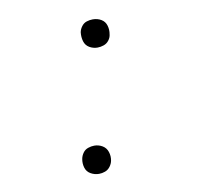

<svg xmlns="http://www.w3.org/2000/svg" viewBox="-66 -607 708 684"><g transform="rotate(-10 288.0 -265.0)"><path d="M312 -436Q323 -436 334.5 -440Q346 -444 353.5 -454Q361 -464 362 -475Q365 -491 360.5 -506.5Q356 -522 342.5 -530Q329 -538 312 -538Q301 -538 290 -534.5Q279 -531 271.5 -521Q264 -511 262 -500Q260 -483 264.5 -467.5Q269 -452 282.5 -444Q296 -436 312 -436ZM239 8Q250 8 261 4Q272 0 279.5 -10Q287 -20 289 -31Q292 -47 287 -62.5Q282 -78 268.5 -86Q255 -94 239 -94Q228 -94 216.5 -90Q205 -86 198 -76Q191 -66 189 -55Q186 -39 190.5 -23.5Q195 -8 209 0Q223 8 239 8Z"/></g></svg>

Font: Iosevka Sparkle XLtObl
Style: Regular
Weight: 200
Italic angle: -9°
Designer: Belleve Invis
Foundry: Belleve Invis
Version: Version 4.5.0; ttfautohint (v1.8.3)